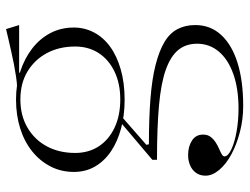

<svg xmlns="http://www.w3.org/2000/svg" viewBox="-112 -474 802 617"><g transform="rotate(-90 288.5 -166.0)"><path d="M256 215Q213 215 172.5 204.5Q132 194 100.5 177Q69 160 50.5 138Q32 116 32 94Q32 76 41 63.5Q50 51 65 44.5Q80 38 98 38Q126 38 145 50.5Q164 63 164 86Q164 101 156.5 110.5Q149 120 139 126.5Q129 133 118.5 137.5Q108 142 101 146Q94 150 94 155Q94 166 115.5 176.5Q137 187 172.5 193.5Q208 200 248 200Q311 200 358 183.5Q405 167 430.5 137Q456 107 456 67Q456 31 436 6.5Q416 -18 373 -33.5Q330 -49 258.5 -55.5Q187 -62 83 -62V-77L207 -182L219 -173L131 -96L133 -88Q216 -88 279.5 -83Q343 -78 388 -66.5Q433 -55 461.5 -38Q490 -21 503 4Q516 29 516 61Q516 110 484 144.5Q452 179 394 197Q336 215 256 215ZM276 -166Q226 -166 183.5 -177.5Q141 -189 110 -210Q79 -231 61.5 -261Q44 -291 44 -329Q44 -370 61.5 -404Q79 -438 110 -463Q141 -488 183.5 -501.5Q226 -515 277 -515Q325 -515 366.5 -501.5Q408 -488 440 -463.5Q472 -439 490 -405Q508 -371 508 -329Q508 -295 492.5 -265Q477 -235 447 -213Q417 -191 373.5 -178.5Q330 -166 276 -166ZM277 -180Q328 -180 366.5 -198.5Q405 -217 426 -249.5Q447 -282 447 -325Q447 -376 426 -415.5Q405 -455 367 -478Q329 -501 277 -501Q225 -501 186 -478Q147 -455 126 -415.5Q105 -376 105 -325Q105 -282 126 -249.5Q147 -217 186 -198.5Q225 -180 277 -180ZM363 -491 310 -511Q331 -512 351 -515Q371 -518 391.5 -522Q412 -526 431.5 -530.5Q451 -535 469 -539Q487 -543 503 -547L516 -505H363Z"/></g></svg>

Font: Kalnia Light
Style: Regular
Weight: 300
Designer: Frida Medrano
Foundry: Frida Medrano
Version: Version 1.105